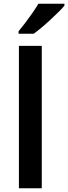

<svg xmlns="http://www.w3.org/2000/svg" viewBox="-20 -1005 364 1025"><path d="M203 0H81V-760H203ZM324 -975Q313 -961 292.5 -941Q272 -921 248.5 -899Q225 -877 201.5 -857.5Q178 -838 160 -825H79V-838Q95 -857 114.5 -882.5Q134 -908 153 -935.5Q172 -963 185 -985H324Z"/></svg>

Font: Noto Sans Sundanese SemiBold
Style: Regular
Weight: 600
Version: Version 2.003